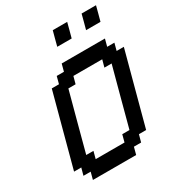

<svg xmlns="http://www.w3.org/2000/svg" viewBox="-253 -1283 1332 1442"><g transform="rotate(-30 413.0 -562.5)"><path d="M125 0H500L516.6 -62.5H579.1L596.2 -125H658.7Q686.5 -229.5 742.4 -437.7Q798.3 -646 826.2 -750H763.7L780.3 -812.5H717.8L734.4 -875H359.4L342.8 -812.5H280.3L263.7 -750H201.2Q173.3 -646 117.4 -437.5Q61.5 -229 33.7 -125H96.2L79.1 -62.5H141.6ZM471.2 -125H221.2L237.8 -187.5H175.3Q197.3 -270.5 241.9 -437.3Q286.6 -604 309.1 -687.5H371.6L388.7 -750H638.7L621.6 -687.5H684.1Q661.6 -604 616.9 -437.3Q572.3 -270.5 550.3 -187.5H487.8ZM643.1 -1000H768.1Q773.9 -1020.5 784.9 -1062.3Q795.9 -1104 801.3 -1125H676.3Q670.9 -1104 659.9 -1062.3Q648.9 -1020.5 643.1 -1000ZM393.1 -1000H518.1Q523.9 -1020.5 534.9 -1062.3Q545.9 -1104 551.3 -1125H426.3Q420.4 -1104 409.4 -1062.3Q398.4 -1020.5 393.1 -1000Z"/></g></svg>

Font: Faithful 32x
Style: Oblique
Weight: 400
Foundry: Faithful Resource Pack
Version: Version 1.0; January 27, 2023